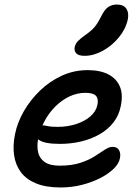

<svg xmlns="http://www.w3.org/2000/svg" viewBox="-20 -816 616 846"><path d="M247 10Q182 10 138.5 -8Q95 -26 71.5 -58Q48 -90 42 -132.5Q36 -175 46 -224Q56 -275 84.5 -325Q113 -375 156 -416.5Q199 -458 252.5 -482.5Q306 -507 366 -507Q421 -507 457 -488.5Q493 -470 508 -435Q523 -400 512 -348Q504 -307 479 -275.5Q454 -244 417.5 -223.5Q381 -203 336.5 -192.5Q292 -182 244 -182Q176 -182 151.5 -199.5Q127 -217 131 -239Q134 -251 141.5 -257.5Q149 -264 164 -264Q174 -264 189.5 -260.5Q205 -257 234 -257Q278 -257 316 -269.5Q354 -282 378.5 -303.5Q403 -325 409 -353Q415 -380 403 -393.5Q391 -407 356 -407Q320 -407 286 -391Q252 -375 223.5 -346.5Q195 -318 175.5 -281Q156 -244 148 -203Q142 -172 148 -145Q154 -118 177 -102Q200 -86 243 -86Q296 -86 334 -98.5Q372 -111 397.5 -127.5Q423 -144 442 -156.5Q461 -169 476 -169Q497 -169 505 -153.5Q513 -138 508 -117Q504 -95 481 -72.5Q458 -50 422 -31.5Q386 -13 341 -1.5Q296 10 247 10ZM353 -570Q327 -570 316.5 -580.5Q306 -591 309 -608Q312 -623 323 -634.5Q334 -646 355 -661Q384 -681 398 -698.5Q412 -716 426 -744Q441 -775 457.5 -785.5Q474 -796 494 -796Q525 -796 537 -777.5Q549 -759 543 -730Q534 -688 503.5 -651Q473 -614 432.5 -592Q392 -570 353 -570Z"/></svg>

Font: Shantell Sans Medium
Style: Italic
Weight: 500
Italic angle: -11°
Designer: Stephen Nixon, Anya Danilova, Shantell Martin
Foundry: Arrow Type
Version: Version 1.011;[c5ecc13dd]